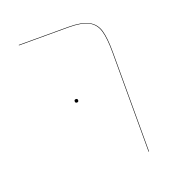

<svg xmlns="http://www.w3.org/2000/svg" viewBox="-106 -648 694 739"><g transform="rotate(-20 240.5 -278.5)"><path d="M379 -406Q379 -464 370 -495Q361 -526 334.5 -540.5Q308 -555 253 -555H50V-557H253Q308 -557 335.5 -542Q363 -527 372 -496Q381 -465 381 -406V0H379ZM178 -279Q178 -286 185 -286Q192 -286 192 -279Q192 -272 185 -272Q178 -272 178 -279Z"/></g></svg>

Font: FiraGO Two
Style: Regular
Weight: 100
Designer: bBox Type
Foundry: bBox Type GmbH
Version: Version 1.001